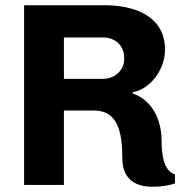

<svg xmlns="http://www.w3.org/2000/svg" viewBox="-20 -706 705 733"><path d="M648 -6V-40C603 -54 597 -122 597 -166C597 -279 536 -333 487 -349V-354C557 -367 610 -443 610 -516C610 -646 492 -686 379 -686H72V0H224V-284H340C429 -284 447 -202 447 -102C447 -17 503 7 562 7C591 7 625 3 648 -6ZM374 -405H224V-563H374C421 -563 454 -530 454 -487V-480C454 -438 418 -405 374 -405Z"/></svg>

Font: Chivo
Style: Bold
Weight: 700
Designer: Hector Gatti
Foundry: Omnibus-Type
Version: Version 1.003;PS 001.003;hotconv 1.0.70;makeotf.lib2.5.58329